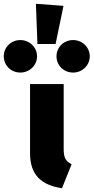

<svg xmlns="http://www.w3.org/2000/svg" viewBox="-114 -978 495 1016"><path d="M76 -958 84 -745H180L222 -947ZM-6 -766C-56 -766 -94 -728 -94 -680C-94 -632 -56 -594 -6 -594C42 -594 82 -632 82 -680C82 -728 42 -766 -6 -766ZM273 -766C223 -766 185 -728 185 -680C185 -632 223 -594 273 -594C321 -594 361 -632 361 -680C361 -728 321 -766 273 -766ZM223 -533H45V-167C45 -51 106 2 214 18L265 -109C233 -125 223 -144 223 -190Z"/></svg>

Font: Fira Sans ExtraBold
Style: Regular
Weight: 800
Designer: bBox Type GmbH & Carrois Corporate GbR & Edenspiekermann AG
Foundry: bBox Type GmbH & Carrois Corporate GbR & Edenspiekermann AG
Version: Version 4.300;PS 004.300;hotconv 1.0.88;makeotf.lib2.5.64775